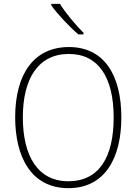

<svg xmlns="http://www.w3.org/2000/svg" viewBox="-20 -970 711 1000"><path d="M292 -950H247V-942C279 -897 341 -831 388 -791H415V-799C374 -840 321 -903 292 -950ZM612 -358C612 -581 521 -725 339 -725C157 -725 59 -585 59 -359C59 -152 143 10 336 10C528 10 612 -149 612 -358ZM99 -359C99 -558 177 -689 339 -689C491 -689 572 -569 572 -358C572 -153 497 -26 336 -26C177 -26 99 -157 99 -359Z"/></svg>

Font: Noto Sans Thai SemCond ExtLt
Style: Regular
Weight: 200
Width: 4
Designer: Monotype Design Team
Foundry: Monotype Imaging Inc.
Version: Version 2.002